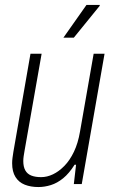

<svg xmlns="http://www.w3.org/2000/svg" viewBox="-20 -743 459 775"><path d="M135 12Q104 12 80 2.5Q56 -7 42.5 -28.5Q29 -50 29 -84Q29 -95 30.5 -106Q32 -117 34 -130L103 -526H148L79 -134Q77 -123 75.5 -112.5Q74 -102 74 -93Q74 -70 82 -55.5Q90 -41 106 -34.5Q122 -28 146 -28Q170 -28 194 -39.5Q218 -51 240 -73.5Q262 -96 278.5 -130.5Q295 -165 303 -212L358 -526H402L310 0H278L287 -78H281Q259 -43 235 -23.5Q211 -4 185.5 4Q160 12 135 12ZM236 -591 329 -723H383L382 -719L278 -591Z"/></svg>

Font: Archivo Condensed Thin
Style: Italic
Weight: 250
Width: 3
Italic angle: -10°
Designer: Hector Gatti
Foundry: Omnibus-Type
Version: Version 2.001